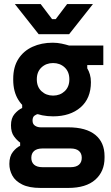

<svg xmlns="http://www.w3.org/2000/svg" viewBox="-20 -720 544 944"><path d="M179 204Q123 204 89 187Q55 170 40.5 143Q26 116 26 86Q26 48 44 26Q62 4 79 -3V-19Q63 -30 48.5 -50Q34 -70 34 -104Q34 -139 51.5 -159.5Q69 -180 89 -189V-205L169 -160Q158 -158 149 -151Q140 -144 140 -127Q140 -110 152 -102Q164 -94 180 -94H315Q403 -94 448.5 -57Q494 -20 494 48V56Q494 123 448.5 163.5Q403 204 315 204ZM327 102Q354 102 368 90Q382 78 382 56Q382 34 368 22Q354 10 327 10H189Q162 10 148 22Q134 34 134 56Q134 78 148 90Q162 102 189 102ZM321 -330Q321 -367 298 -388.5Q275 -410 241 -410Q207 -410 184 -388.5Q161 -367 161 -330Q161 -293 184 -271.5Q207 -250 241 -250Q275 -250 298 -271.5Q321 -293 321 -330ZM45 -328V-332Q45 -391 70.5 -430.5Q96 -470 140 -490Q184 -510 239 -510Q262 -510 283 -505.5Q304 -501 320 -496H488V-400H409V-384Q417 -371 422 -354Q427 -337 427 -316Q427 -236 376 -192Q325 -148 241 -148Q185 -148 140.5 -168Q96 -188 70.5 -228.5Q45 -269 45 -328ZM170 -552 53 -700H180L236 -626H254L310 -700H437L320 -552Z"/></svg>

Font: Space Grotesk Frontify
Style: Bold
Weight: 700
Designer: Florian Karsten
Version: Version 2.000